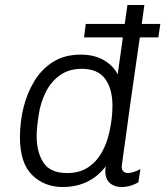

<svg xmlns="http://www.w3.org/2000/svg" viewBox="-20 -740 663 770"><path d="M231 10Q158 10 109 -38Q60 -86 60 -190Q60 -251 74.5 -309.5Q89 -368 118.5 -416Q148 -464 194 -492.5Q240 -521 304 -521Q357 -521 395 -499.5Q433 -478 452 -442L491 -720H559Q558 -712 552.5 -673.5Q547 -635 539 -577.5Q531 -520 521 -453Q511 -386 502 -320Q493 -254 485.5 -199Q478 -144 473 -109.5Q468 -75 468 -72Q468 -59 475 -52.5Q482 -46 492 -46Q503 -46 517 -50.5Q531 -55 543 -62L535 -9Q522 -1 504.5 4.5Q487 10 467 10Q445 10 428.5 0Q412 -10 406 -28.5Q400 -47 404 -73Q373 -32 329.5 -11Q286 10 231 10ZM249 -46Q298 -46 332 -68Q366 -90 387.5 -127.5Q409 -165 419 -212Q426 -245 428.5 -269.5Q431 -294 431 -316Q431 -384 401.5 -424Q372 -464 308 -464Q256 -464 220 -438Q184 -412 163 -369.5Q142 -327 135 -278Q131 -252 129 -232Q127 -212 127 -195Q127 -129 154.5 -87.5Q182 -46 249 -46ZM317 -590 324 -644H623L615 -590Z"/></svg>

Font: Chivo ExtraLight
Style: Italic
Weight: 250
Italic angle: -8.05°
Designer: Hector Gatti
Foundry: Omnibus-Type
Version: Version 2.002